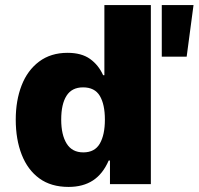

<svg xmlns="http://www.w3.org/2000/svg" viewBox="-20 -725 782 756"><path d="M250 11Q181 11 135 -22.5Q89 -56 65.5 -116Q42 -176 42 -254Q42 -329 65 -388.5Q88 -448 134 -482.5Q180 -517 246 -517Q301 -517 334.5 -493Q368 -469 386 -429H391V-705H574V0H413V-93H408Q385 -40 346 -14.5Q307 11 250 11ZM308 -125Q353 -125 373 -159.5Q393 -194 393 -254Q393 -314 373 -347.5Q353 -381 307 -381Q263 -381 242 -348Q221 -315 221 -254Q221 -194 242.5 -159.5Q264 -125 308 -125ZM617 -502V-705H742L715 -502Z"/></svg>

Font: Nunito Sans 7pt SemiCondensed Black
Style: Regular
Weight: 900
Width: 4
Designer: Vernon Adams
Foundry: Vernon Adams
Version: Version 3.101;gftools[0.9.27]